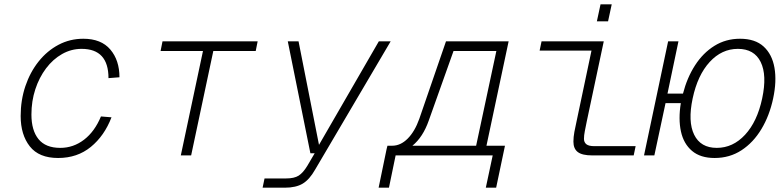

<svg xmlns="http://www.w3.org/2000/svg" viewBox="-20 -722 3640 892"><path d="M250 12Q161 12 118.5 -42Q76 -96 76 -183Q76 -257 98 -322Q120 -387 159.5 -436.5Q199 -486 252 -514Q305 -542 367 -542Q450 -542 492.5 -492Q535 -442 535 -363L484 -359Q484 -495 359 -495Q311 -495 268.5 -471Q226 -447 194 -404.5Q162 -362 144 -307Q126 -252 126 -190Q126 -116 159 -75.5Q192 -35 260 -35Q321 -35 370.5 -73Q420 -111 449 -181L498 -177Q465 -91 402 -39.5Q339 12 250 12Z M820 0 923 -485H726L735 -530H1177L1168 -485H971L868 0Z M1200 150 1209 107H1309Q1347 107 1367.5 94Q1388 81 1408 48L1442 -10H1422L1317 -530H1367L1462 -49L1740 -530H1795L1444 66Q1418 112 1386.5 131Q1355 150 1303 150Z M1739 150 1776 -29 1780 -45H1802Q1841 -45 1874 -78Q1907 -111 1928 -170L2052 -530H2343L2240 -45H2326L2285 150H2237L2269 0H1818L1787 150ZM1972 -162Q1945 -85 1896 -45H2192L2286 -485H2087Z M2731 0Q2685 0 2664.5 -15.5Q2644 -31 2644 -64Q2644 -85 2648.5 -109.5Q2653 -134 2659 -160L2728 -487H2487L2496 -530H2785L2706 -158Q2701 -133 2697 -113Q2693 -93 2693 -77Q2693 -61 2704 -52Q2715 -43 2741 -43H2933L2924 0ZM2753 -623 2770 -702H2822L2805 -623Z M2972 0 3084 -530H3132L3081 -287H3153Q3172 -361 3209 -418.5Q3246 -476 3299 -509Q3352 -542 3418 -542Q3488 -542 3527.5 -506Q3567 -470 3578 -407.5Q3589 -345 3572 -265Q3555 -185 3517.5 -122.5Q3480 -60 3425 -24Q3370 12 3300 12Q3234 12 3195 -21Q3156 -54 3143.5 -111.5Q3131 -169 3143 -243H3072L3020 0ZM3310 -35Q3385 -35 3441.5 -96Q3498 -157 3521 -265Q3544 -373 3514 -434Q3484 -495 3408 -495Q3333 -495 3277 -434Q3221 -373 3198 -265Q3175 -157 3205 -96Q3235 -35 3310 -35Z"/></svg>

Font: Geist Mono ExtraLight
Style: Italic
Weight: 200
Italic angle: -12°
Monospace: yes
Designer: Basement.studio, Andrés Briganti, Mateo Zaragoza
Foundry: Basement.studio, Vercel, Andrés Briganti, Guido Ferreyra, Mateo Zaragoza
Version: Version 1.500; ttfautohint (v1.8.4.7-5d5b)